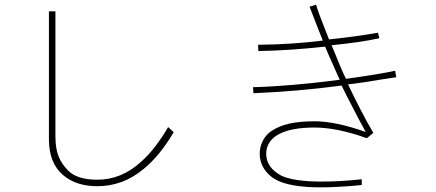

<svg xmlns="http://www.w3.org/2000/svg" viewBox="-20 -731 1880 828"><path d="M729 -161Q670 -60 599 -2Q510 72 400 72Q308 72 252 24Q191 -28 191 -130V-682H219V-144Q219 -91 232 -58Q245 -25 273 4Q312 44 400 44Q505 44 590 -35Q620 -61 650.5 -101Q681 -141 705 -183Z M1540 67Q1436 77 1364 77Q1227 77 1166 42Q1136 24 1118 -4.5Q1100 -33 1100 -68Q1100 -98 1113.5 -124Q1127 -150 1149 -165Q1181 -187 1226 -197.5Q1271 -208 1336 -208Q1427 -208 1557 -162Q1534 -203 1477 -314L1453 -362Q1265 -337 1073 -329L1071 -355Q1230 -359 1445 -387L1436 -407Q1394 -500 1382 -530Q1229 -513 1094 -511L1093 -538Q1236 -539 1372 -556Q1347 -620 1339 -640L1315 -702L1343 -711Q1352 -679 1384 -599L1399 -561Q1521 -574 1610 -590L1616 -566Q1533 -548 1410 -536Q1452 -431 1472 -391Q1623 -412 1684 -426L1689 -398L1617 -387Q1548 -375 1481 -367Q1503 -320 1534 -260Q1565 -200 1590 -158L1562 -135Q1433 -181 1337 -181Q1237 -181 1184 -153Q1158 -140 1143 -118Q1128 -96 1128 -68Q1128 -8 1194 27Q1250 52 1366 52Q1450 52 1540 42Z"/></svg>

Font: LINE Seed Sans KR Thin
Style: Regular
Weight: 250
Designer: LINE BX Design & Sandoll Inc & Dalton Maag Ltd
Foundry: Sandoll Inc.
Version: Version 1.000